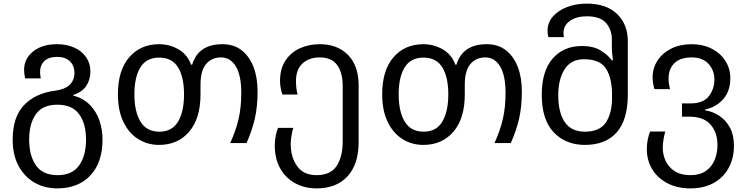

<svg xmlns="http://www.w3.org/2000/svg" viewBox="-20 -790 4122 1060"><path d="M296 250Q225 250 169.5 217.5Q114 185 82 125Q50 65 50 -19Q50 -144 112.5 -209.5Q175 -275 283 -289Q341 -297 366 -323Q391 -349 391 -388Q391 -427 366 -451.5Q341 -476 295 -476Q249 -476 225 -453Q201 -430 201 -390Q201 -383 202.5 -374.5Q204 -366 205 -357H119Q113 -381 113 -404Q113 -466 163 -506Q213 -546 295 -546Q349 -546 390.5 -527Q432 -508 455.5 -474Q479 -440 479 -396Q479 -350 456 -315.5Q433 -281 384 -266V-263Q441 -247 476.5 -210.5Q512 -174 529 -124.5Q546 -75 546 -19Q546 107 479 178.5Q412 250 296 250ZM298 177Q379 177 417 123Q455 69 455 -19Q455 -107 417 -159.5Q379 -212 297 -212Q215 -212 178 -159.5Q141 -107 141 -19Q141 69 178.5 123Q216 177 298 177Z M858 10Q794 10 742.5 -22.5Q691 -55 661 -117.5Q631 -180 631 -269Q631 -402 693.5 -474Q756 -546 859 -546Q915 -546 964.5 -518Q1014 -490 1035 -433H1041Q1075 -546 1208 -546Q1271 -546 1314 -512.5Q1357 -479 1379.5 -420.5Q1402 -362 1402 -286Q1402 -201 1387 -135.5Q1372 -70 1341 0H1251Q1283 -71 1297.5 -134.5Q1312 -198 1312 -277Q1312 -374 1282 -423.5Q1252 -473 1200 -473Q1149 -473 1118 -436.5Q1087 -400 1087 -323V-269Q1087 -136 1024.5 -63Q962 10 858 10ZM860 -63Q930 -63 963 -118.5Q996 -174 996 -269Q996 -364 963 -418Q930 -472 859 -472Q788 -472 755 -418Q722 -364 722 -269Q722 -174 755.5 -118.5Q789 -63 860 -63Z M1728 250Q1660 250 1607.5 220.5Q1555 191 1526 138Q1497 85 1497 13Q1497 -16 1502.5 -41.5Q1508 -67 1515 -84H1599Q1594 -68 1589.5 -42.5Q1585 -17 1585 5Q1585 78 1620.5 127.5Q1656 177 1728 177Q1805 177 1838.5 126Q1872 75 1872 -10V-314Q1872 -390 1841 -431.5Q1810 -473 1745 -473Q1687 -473 1650.5 -440Q1614 -407 1614 -343Q1614 -321 1616.5 -301.5Q1619 -282 1623 -268H1539Q1535 -280 1530.5 -300.5Q1526 -321 1526 -343Q1526 -410 1555.5 -455Q1585 -500 1634.5 -523Q1684 -546 1745 -546Q1843 -546 1901.5 -486.5Q1960 -427 1960 -318V-6Q1960 116 1899 183Q1838 250 1728 250Z M2317 10Q2253 10 2201.5 -22.5Q2150 -55 2120 -117.5Q2090 -180 2090 -269Q2090 -402 2152.5 -474Q2215 -546 2318 -546Q2374 -546 2423.5 -518Q2473 -490 2494 -433H2500Q2534 -546 2667 -546Q2730 -546 2773 -512.5Q2816 -479 2838.5 -420.5Q2861 -362 2861 -286Q2861 -201 2846 -135.5Q2831 -70 2800 0H2710Q2742 -71 2756.5 -134.5Q2771 -198 2771 -277Q2771 -374 2741 -423.5Q2711 -473 2659 -473Q2608 -473 2577 -436.5Q2546 -400 2546 -323V-269Q2546 -136 2483.5 -63Q2421 10 2317 10ZM2319 -63Q2389 -63 2422 -118.5Q2455 -174 2455 -269Q2455 -364 2422 -418Q2389 -472 2318 -472Q2247 -472 2214 -418Q2181 -364 2181 -269Q2181 -174 2214.5 -118.5Q2248 -63 2319 -63Z M3209 10Q3103 10 3037 -59.5Q2971 -129 2971 -267Q2971 -398 3031.5 -467Q3092 -536 3192 -536Q3254 -536 3293.5 -513Q3333 -490 3358 -457H3364Q3363 -468 3360.5 -488.5Q3358 -509 3358 -525V-571Q3358 -626 3326 -663Q3294 -700 3220 -700Q3163 -700 3127 -675Q3091 -650 3091 -609Q3091 -603 3091.5 -597Q3092 -591 3093 -585H3008Q3005 -595 3004 -604Q3003 -613 3003 -621Q3003 -665 3032 -698.5Q3061 -732 3110.5 -751Q3160 -770 3220 -770Q3327 -770 3386.5 -713Q3446 -656 3446 -563V-267Q3446 -129 3385 -59.5Q3324 10 3209 10ZM3209 -63Q3291 -63 3325 -114Q3359 -165 3359 -250V-266Q3359 -358 3326 -410.5Q3293 -463 3204 -463Q3133 -463 3097.5 -408Q3062 -353 3062 -265Q3062 -169 3098 -116Q3134 -63 3209 -63Z M3792 250Q3719 250 3664.5 221.5Q3610 193 3580.5 144Q3551 95 3551 33Q3551 4 3556.5 -21.5Q3562 -47 3569 -64H3653Q3648 -48 3643.5 -22.5Q3639 3 3639 25Q3639 64 3655 98.5Q3671 133 3705 155Q3739 177 3792 177Q3843 177 3876 154.5Q3909 132 3925 94Q3941 56 3941 10Q3941 -58 3903 -102Q3865 -146 3784 -146H3745V-219H3791Q3862 -219 3893 -258.5Q3924 -298 3924 -352Q3924 -401 3892 -437Q3860 -473 3798 -473Q3736 -473 3703.5 -441.5Q3671 -410 3671 -355Q3671 -342 3673 -328Q3675 -314 3679 -298H3593Q3588 -315 3585.5 -331Q3583 -347 3583 -362Q3583 -415 3610.5 -456.5Q3638 -498 3686.5 -522Q3735 -546 3798 -546Q3861 -546 3909.5 -521Q3958 -496 3985 -453.5Q4012 -411 4012 -358Q4012 -288 3973.5 -243.5Q3935 -199 3872 -185V-181Q3914 -175 3950.5 -151Q3987 -127 4009.5 -86Q4032 -45 4032 14Q4032 85 4002 138.5Q3972 192 3918.5 221Q3865 250 3792 250Z"/></svg>

Font: Go Noto Kurrent-Regular
Style: Regular
Weight: 400
Designer: Monotype Design Team
Foundry: Monotype Imaging Inc.
Version: Version 2.012; ttfautohint (v1.8.4.7-5d5b)